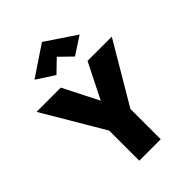

<svg xmlns="http://www.w3.org/2000/svg" viewBox="-282 -1126 1254 1254"><g transform="rotate(-45 344.5 -499.0)"><path d="M345 -861 259 -778 136 -858 345 -998 553 -858 430 -778ZM468 -700H692L444 -280V0H246V-278L-3 -700H221L345 -455Z"/></g></svg>

Font: Jost* Heavy
Style: Regular
Weight: 800
Version: Version 3.7